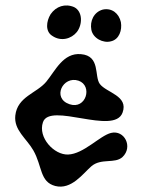

<svg xmlns="http://www.w3.org/2000/svg" viewBox="-20 -674 540 702"><path d="M276 -476C348 -470 324 -395 345 -367C369 -335 451 -324 428 -262C397 -178 162 -302 137 -227C118 -171 178 -107 229 -109C286 -111 345 -178 386 -188C435 -200 467 -137 428 -100C400 -74 350 -97 314 -66C283 -39 241 21 182 6C125 -9 135 -66 102 -124C77 -168 30 -198 36 -252C44 -321 114 -333 149 -375C182 -415 211 -482 276 -476ZM267 -379C210 -398 169 -315 234 -293C295 -272 320 -361 267 -379ZM171 -543C203 -521 241 -532 261 -557C282 -584 283 -632 251 -648C218 -662 185 -651 165 -622C149 -596 145 -559 171 -543ZM314 -565C320 -534 357 -515 386 -523C416 -530 427 -564 422 -593C415 -625 389 -646 356 -639C323 -630 308 -597 314 -565Z"/></svg>

Font: PicNic
Style: Regular
Weight: 400
Designer: Mariel Nils
Foundry: Velvetyne Type Foundry
Version: Version 2.000;Glyphs 3.2.3 (3260)